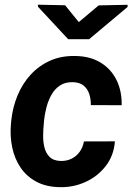

<svg xmlns="http://www.w3.org/2000/svg" viewBox="-20 -772 553 802"><path d="M233.4 -99.6Q259.3 -99.1 279.5 -109.4Q299.8 -119.6 313 -138.2Q326.2 -156.7 330.6 -181.2L460 -181.6Q455.6 -122.6 422.1 -79.1Q388.7 -35.6 337.6 -12.2Q286.6 11.2 229.5 9.8Q172.4 8.8 131.6 -13.2Q90.8 -35.2 65.9 -72Q41 -108.9 31 -156.2Q21 -203.6 25.9 -255.9L27.3 -270.5Q33.2 -325.2 53.7 -374.3Q74.2 -423.3 108.6 -460.7Q143.1 -498 189.9 -518.8Q236.8 -539.6 295.9 -538.1Q356.9 -537.1 400.4 -510.5Q443.8 -483.9 466.6 -438Q489.3 -392.1 488.3 -332.5L359.4 -333Q359.9 -356.9 353 -378.7Q346.2 -400.4 329.8 -414.1Q313.5 -427.7 285.6 -428.7Q252.9 -429.7 231 -415.3Q209 -400.9 195.3 -376.7Q181.6 -352.5 174.3 -324.5Q167 -296.4 164.1 -270L163.1 -255.9Q160.6 -233.9 160.2 -207.3Q159.7 -180.7 165.5 -156.5Q171.4 -132.3 187.3 -116.5Q203.1 -100.6 233.4 -99.6ZM252 -750 309.1 -679.7 392.1 -749.5 512.7 -752 513.2 -743.2 352.5 -608.4H264.6L138.7 -743.7L138.2 -752.4Z"/></svg>

Font: Roboto
Style: Bold Italic
Weight: 700
Italic angle: -12°
Designer: Christian Robertson
Foundry: Google
Version: Version 3.0